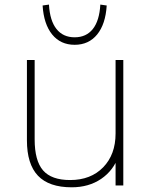

<svg xmlns="http://www.w3.org/2000/svg" viewBox="-20 -797 641 825"><path d="M509.8 0H476.6V-127.9H490.2Q467.8 -64.5 414.6 -28.3Q361.3 7.8 288.1 7.8Q190.4 7.8 143.1 -42Q95.7 -91.8 95.7 -194.3V-539.1H128.9V-198.2Q128.9 -106.4 165 -64.9Q201.2 -23.4 281.2 -23.4Q370.1 -23.4 423.3 -78.1Q476.6 -132.8 476.6 -223.6V-539.1H509.8ZM163.1 -773.4 190.4 -777.3Q194.3 -708 222.7 -672.4Q251 -636.7 300.8 -636.7Q350.6 -636.7 378.9 -672.4Q407.2 -708 411.1 -777.3L438.5 -773.4Q433.6 -693.4 397.5 -648.9Q361.3 -604.5 300.8 -604.5Q240.2 -604.5 204.1 -648.9Q168 -693.4 163.1 -773.4Z"/></svg>

Font: Min Sans VF VF
Style: Regular
Weight: 400
Designer: Jinseong-Kim, NotoSansCJK, Nunito
Foundry: Jinseong-Kim
Version: Version 1.420;Glyphs 3.1.2 (3151)